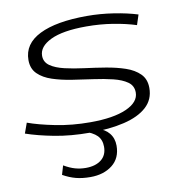

<svg xmlns="http://www.w3.org/2000/svg" viewBox="-84 -623 873 921"><g transform="rotate(-10 352.5 -162.0)"><path d="M9 -40 27 -90Q79 -71 159 -55Q239 -39 328 -39Q441 -39 504 -67Q567 -95 567 -142Q567 -175 541 -193.5Q515 -212 472 -222.5Q429 -233 378 -240Q327 -247 275.5 -255Q224 -263 181.5 -277Q139 -291 113 -316.5Q87 -342 87 -384Q87 -463 168.5 -503.5Q250 -544 400 -544Q464 -544 529 -534Q594 -524 645 -508L629 -459Q579 -475 517 -485Q455 -495 388 -495Q273 -495 214 -466.5Q155 -438 155 -393Q155 -362 181 -344Q207 -326 250 -316Q293 -306 344 -299.5Q395 -293 446.5 -284.5Q498 -276 540.5 -261.5Q583 -247 609 -221Q635 -195 635 -152Q635 -96 595.5 -60Q556 -24 484.5 -7Q413 10 318 10Q224 10 145.5 -5Q67 -20 9 -40ZM150 186 163 142Q192 159 217 166Q242 173 269 173Q316 173 344 151Q372 129 372 88Q372 54 352 33.5Q332 13 285 -2H355Q391 7 411.5 32Q432 57 432 93Q432 154 390 187Q348 220 283 220Q244 220 213 212Q182 204 150 186Z"/></g></svg>

Font: Georama ExtraExtended Light
Style: Italic
Weight: 300
Width: 8
Italic angle: -9°
Designer: Jean-Baptiste Levee
Foundry: Production Type
Version: Version 1.000